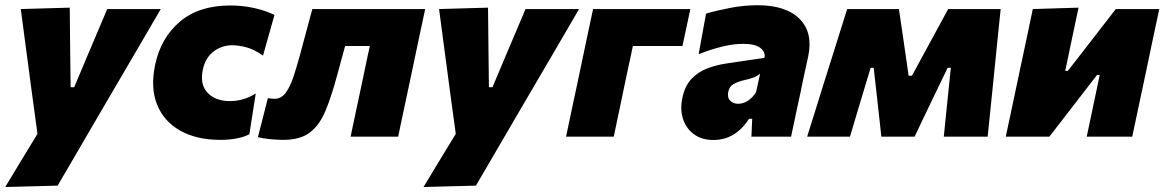

<svg xmlns="http://www.w3.org/2000/svg" viewBox="-20 -536 4566 753"><path d="M0.5 197.5Q31 147 63.5 93.2Q96 39.5 127 -11Q121 -56 114.8 -101Q108.5 -146 102.5 -191L90.5 -281.5Q83.5 -335 76 -390.8Q68.5 -446.5 61.5 -500.5L253.5 -506Q254 -457 254.5 -410.2Q255 -363.5 255.5 -315L257 -194H271L321.5 -314Q342 -362 361 -407.2Q380 -452.5 400.5 -500.5H610.5Q587 -460 565.2 -422.8Q543.5 -385.5 517.2 -340.5Q491 -295.5 454 -232.5L371.5 -91.5Q316 3.5 277 70.5Q238 137.5 206 192Z M844 12.5Q750.5 12.5 686.5 -23.8Q622.5 -60 596 -126Q569.5 -192 588.5 -282Q610.5 -387 685.2 -450.8Q760 -514.5 883 -514.5Q929.5 -514.5 973.5 -505.2Q1017.5 -496 1056.5 -477.5L1011.5 -318Q975 -343.5 944.2 -351Q913.5 -358.5 891 -358.5Q850.5 -358.5 818.5 -334.8Q786.5 -311 776 -265.5Q762.5 -205.5 793.8 -172.5Q825 -139.5 881.5 -139.5Q936 -139.5 983 -169.5L958 -9.5Q915 12.5 844 12.5Z M1091 12.5Q1066.5 12.5 1038.8 9.8Q1011 7 991.5 2L1030.5 -151Q1038 -150 1045.2 -149.2Q1052.5 -148.5 1057 -148.5Q1083 -148.5 1100.5 -172.2Q1118 -196 1130.8 -234.5Q1143.5 -273 1155.5 -317Q1168.5 -365.5 1181.2 -412.5Q1194 -459.5 1205 -500.5H1647.5Q1640 -465.5 1632.8 -431.5Q1625.5 -397.5 1617 -357.2Q1608.5 -317 1597.5 -264.5L1587 -214.5Q1573.5 -151.5 1563 -102Q1552.5 -52.5 1541.5 0H1355Q1366 -52.5 1376.5 -102Q1387 -151.5 1400.5 -214.5L1411 -264.5Q1416.5 -291 1421.2 -313.5Q1426 -336 1430.5 -355.5H1333.5Q1325.5 -326 1317.5 -297Q1309.5 -268 1303 -243.5Q1280.5 -159.5 1257 -102.5Q1233.5 -45.5 1195.5 -16.5Q1157.5 12.5 1091 12.5Z M1641 197.5Q1671.5 147 1704 93.2Q1736.5 39.5 1767.5 -11Q1761.5 -56 1755.2 -101Q1749 -146 1743 -191L1731 -281.5Q1724 -335 1716.5 -390.8Q1709 -446.5 1702 -500.5L1894 -506Q1894.5 -457 1895 -410.2Q1895.5 -363.5 1896 -315L1897.5 -194H1911.5L1962 -314Q1982.5 -362 2001.5 -407.2Q2020.5 -452.5 2041 -500.5H2251Q2227.5 -460 2205.8 -422.8Q2184 -385.5 2157.8 -340.5Q2131.5 -295.5 2094.5 -232.5L2012 -91.5Q1956.5 3.5 1917.5 70.5Q1878.5 137.5 1846.5 192Z M2200 0Q2211 -52.5 2221.5 -102Q2232 -151.5 2245.5 -214.5L2256 -264.5Q2267 -317 2275.5 -357.2Q2284 -397.5 2291.2 -431.5Q2298.5 -465.5 2306 -500.5H2687.5L2656.5 -355.5H2462Q2458 -336 2453.2 -313.5Q2448.5 -291 2442.5 -264.5L2432 -214.5Q2419 -151.5 2408.5 -102Q2398 -52.5 2387 0Z M2778 13Q2732 13 2701.2 -9.8Q2670.5 -32.5 2658.5 -70.2Q2646.5 -108 2656.5 -153.5Q2666.5 -200 2692.2 -227Q2718 -254 2754.2 -267.8Q2790.5 -281.5 2831.5 -287.5L2978 -309Q2983 -331 2962.8 -347.5Q2942.5 -364 2894.5 -364Q2856 -364 2812 -353.2Q2768 -342.5 2720 -323.5L2749 -482.5Q2787 -494 2842.2 -504.8Q2897.5 -515.5 2951 -515.5Q3062.5 -515.5 3116 -461.8Q3169.5 -408 3149.5 -314Q3143.5 -287.5 3138.2 -262Q3133 -236.5 3127 -210.5L3120.5 -178Q3112 -138.5 3102.5 -94.5Q3093 -50.5 3082.5 0H2927L2930 -70H2917.5Q2864 13 2778 13ZM2874.5 -129Q2895 -129 2913 -140.8Q2931 -152.5 2945 -173.5L2961 -247Q2951.5 -238.5 2938.2 -233Q2925 -227.5 2894 -220.5Q2873.5 -215.5 2856.8 -206.2Q2840 -197 2836 -175Q2832 -152.5 2844.2 -140.8Q2856.5 -129 2874.5 -129Z M3145.5 0Q3162.5 -54.5 3179.2 -107.5Q3196 -160.5 3212.5 -214.5L3233.5 -281Q3250.5 -335 3268 -390.8Q3285.5 -446.5 3302.5 -500.5H3505.5Q3510.5 -466.5 3515.2 -434Q3520 -401.5 3525 -367.5L3543.5 -239H3556.5L3625.5 -366Q3644.5 -400.5 3662.8 -434.5Q3681 -468.5 3698.5 -500.5H3904.5Q3899 -447.5 3893.2 -391Q3887.5 -334.5 3882 -280L3875 -210.5Q3864 -106 3853.5 0H3681.5Q3685.5 -41.5 3690 -84.8Q3694.5 -128 3698.5 -167L3709 -270H3696.5L3643 -159Q3624 -119.5 3605 -80Q3586 -40.5 3567 0H3436.5Q3432 -39 3427.8 -79.8Q3423.5 -120.5 3419 -159L3406.5 -270H3394.5L3364 -169Q3351 -126 3338.5 -84Q3326 -42 3313.5 0Z M3924.5 0Q3936 -52.5 3946.2 -101.8Q3956.5 -151 3970 -214.5L3980.5 -264Q3997.5 -343 4008.5 -395.5Q4019.5 -448 4030.5 -500.5L4210 -506Q4200 -459.5 4190.5 -414.5Q4181 -369.5 4167 -302.5L4157.5 -258H4168L4251.5 -365.5Q4303 -431.5 4356 -500.5H4526.5Q4519 -465.5 4511.8 -431.5Q4504.5 -397.5 4496 -357.2Q4487.5 -317 4476.5 -264L4466 -214.5Q4452.5 -151.5 4442 -101.8Q4431.5 -52 4420.5 0H4242Q4252.5 -49.5 4262 -94.8Q4271.5 -140 4283.5 -197L4293 -242H4282.5L4202.5 -138.5Q4176 -104 4149 -69.2Q4122 -34.5 4095.5 0Z"/></svg>

Font: Commissioner ExtraBold
Style: Italic
Weight: 800
Italic angle: -12°
Designer: Kostas Bartsokas
Foundry: Kostas Bartsokas
Version: Version 1.000; ttfautohint (v1.8.3)